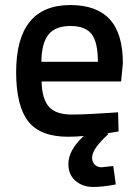

<svg xmlns="http://www.w3.org/2000/svg" viewBox="-20 -531 548 761"><path d="M411 -1Q345 59 345 93Q345 111 355.5 121.5Q366 132 383 132L429 127L439 200Q388 210 350 210Q307 210 279 185.5Q251 161 251 119Q251 64 312 8Q279 11 250 11Q139 11 91.5 -50.5Q44 -112 44 -245Q44 -511 259 -511Q363 -511 415 -454.5Q467 -398 467 -280L460 -208H145Q146 -141 173 -109Q200 -77 264 -77Q299 -77 345 -79.5Q391 -82 420 -84L448 -86L450 -10Q428 -6 401 -2ZM144 -286H368Q368 -364 343 -396Q318 -428 259 -428Q200 -428 172.5 -394.5Q145 -361 144 -286Z"/></svg>

Font: TitilliumText
Style: Medium
Weight: 500
Designer: Accademia di Belle Arti di Urbino and others
Foundry: Accademia di Belle Arti di Urbino and others.
Version: Version 60.001